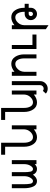

<svg xmlns="http://www.w3.org/2000/svg" viewBox="1279 -1964 904 3502"><g transform="rotate(-90 1731.0 -213.0)"><path d="M48.8 -449.2H122.1V-224.6Q122.1 -157.7 131.3 -110.6Q140.6 -63.5 180.7 -63.5Q210.9 -63.5 239.7 -110.6Q268.6 -157.7 268.6 -224.6V-449.2H341.8V-224.6Q341.8 -157.7 351.1 -110.6Q360.4 -63.5 400.4 -63.5Q430.7 -63.5 459.5 -110.6Q488.3 -157.7 488.3 -224.6V-449.2H561.5V0H488.3V-31.7Q447.3 9.8 400.4 9.8Q329.6 9.8 298.8 -58.6L296.4 -65.4Q242.7 9.8 180.7 9.8Q109.9 9.8 79.3 -58.8Q48.8 -127.4 48.8 -224.6Z M978 9.8Q897 9.8 851.3 -58.8Q805.7 -127.4 805.7 -224.6V-571.3H659.2V-644.5H878.9V-224.6Q878.9 -157.7 904.5 -110.6Q930.2 -63.5 981 -63.5Q1031.2 -63.5 1075.9 -110.6Q1120.6 -157.7 1123 -224.6V-449.2H1196.3V0H1123V-47.9Q1052.2 9.8 978 9.8Z M1612.8 9.8Q1531.7 9.8 1486.1 -58.8Q1440.4 -127.4 1440.4 -224.6V-571.3H1293.9V-644.5H1513.7V-224.6Q1513.7 -157.7 1539.3 -110.6Q1564.9 -63.5 1615.7 -63.5Q1666 -63.5 1710.7 -110.6Q1755.4 -157.7 1757.8 -224.6V-449.2H1831.1V0H1757.8V-47.9Q1687 9.8 1612.8 9.8Z M1865.2 205.1Q1813.5 205.1 1775.4 171.4L1824.2 117.2Q1841.8 131.8 1865.2 131.8Q1891.6 131.8 1910.2 113.3Q1928.7 94.7 1928.7 68.4V-449.2H2002V68.4Q2002 125 1961.9 165Q1921.9 205.1 1865.2 205.1Z M2490.2 0H2417V-224.6Q2417 -291.5 2391.4 -338.6Q2365.7 -385.7 2314.9 -385.7Q2264.6 -385.7 2220 -338.6Q2175.3 -291.5 2172.9 -224.6V0H2099.6V-449.2H2172.9V-401.4Q2243.7 -459 2317.9 -459Q2398.9 -459 2444.6 -390.4Q2490.2 -321.8 2490.2 -224.6Z M2851.6 0H2587.9V-449.2H2661.1V-73.2H2851.6Z M3227.5 -63.5Q3243.7 -63.5 3255.1 -75Q3266.6 -86.4 3266.6 -102.5V-141.6H3227.5Q3211.4 -141.6 3200 -130.1Q3188.5 -118.7 3188.5 -102.5Q3188.5 -86.4 3200 -75Q3211.4 -63.5 3227.5 -63.5ZM3022.5 219.7 2949.2 170.9V-449.2H3022.5V-401.4Q3093.3 -459 3167.5 -459Q3248.5 -459 3294.2 -390.4Q3339.8 -321.8 3339.8 -224.6V-214.8H3413.1V-141.6H3339.8V-102.5Q3339.8 -56.2 3306.9 -23.2Q3273.9 9.8 3227.5 9.8Q3181.2 9.8 3148.2 -23.2Q3115.2 -56.2 3115.2 -102.5Q3115.2 -148.9 3148.2 -181.9Q3181.2 -214.8 3227.5 -214.8H3266.6V-224.6Q3266.6 -291.5 3241 -338.6Q3215.3 -385.7 3164.6 -385.7Q3114.3 -385.7 3069.6 -338.6Q3024.9 -291.5 3022.5 -224.6Z"/></g></svg>

Font: Catrinity
Style: Regular
Weight: 400
Designer: Alexander Lange
Foundry: High-Logic / Made with FontCreator
Version: Version 2.090;May 20, 2024;FontCreator 15.0.0.2974 64-bit